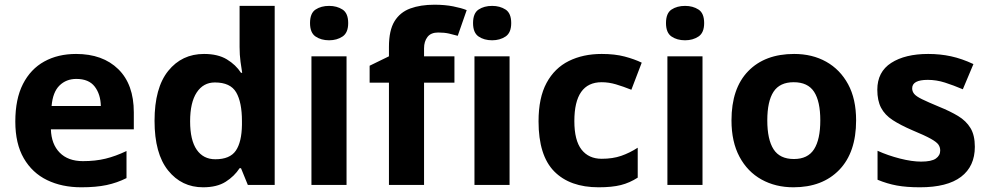

<svg xmlns="http://www.w3.org/2000/svg" viewBox="-20 -785 4196 815"><path d="M303 -556Q416 -556 482 -491.5Q548 -427 548 -308V-236H196Q198 -173 233.5 -137Q269 -101 332 -101Q385 -101 428 -111.5Q471 -122 517 -144V-29Q477 -9 432.5 0.5Q388 10 325 10Q243 10 180 -20.5Q117 -51 81 -113Q45 -175 45 -269Q45 -365 77.5 -428.5Q110 -492 168 -524Q226 -556 303 -556ZM304 -450Q261 -450 232.5 -422Q204 -394 199 -335H408Q407 -385 382 -417.5Q357 -450 304 -450Z M842 10Q751 10 693.5 -61.5Q636 -133 636 -272Q636 -412 694 -484Q752 -556 846 -556Q905 -556 943 -533Q981 -510 1003 -476H1008Q1005 -492 1001 -522.5Q997 -553 997 -585V-760H1146V0H1032L1003 -71H997Q975 -37 938 -13.5Q901 10 842 10ZM894 -109Q956 -109 981 -145.5Q1006 -182 1007 -255V-271Q1007 -351 982.5 -393Q958 -435 892 -435Q843 -435 815 -392.5Q787 -350 787 -270Q787 -190 815 -149.5Q843 -109 894 -109Z M1377 -760Q1410 -760 1434 -744.5Q1458 -729 1458 -687Q1458 -646 1434 -630Q1410 -614 1377 -614Q1343 -614 1319.5 -630Q1296 -646 1296 -687Q1296 -729 1319.5 -744.5Q1343 -760 1377 -760ZM1451 -546V0H1302V-546Z M1909 -434H1780V0H1631V-434H1549V-506L1631 -546V-586Q1631 -656 1654.5 -694.5Q1678 -733 1721.5 -749Q1765 -765 1824 -765Q1868 -765 1903.5 -758Q1939 -751 1961 -742L1923 -633Q1906 -638 1886 -642.5Q1866 -647 1840 -647Q1809 -647 1794.5 -628Q1780 -609 1780 -580V-546H1909Z M2069 -760Q2102 -760 2126 -744.5Q2150 -729 2150 -687Q2150 -646 2126 -630Q2102 -614 2069 -614Q2035 -614 2011.5 -630Q1988 -646 1988 -687Q1988 -729 2011.5 -744.5Q2035 -760 2069 -760ZM2143 -546V0H1994V-546Z M2521 10Q2399 10 2332.5 -57.5Q2266 -125 2266 -270Q2266 -370 2300 -433Q2334 -496 2394.5 -526Q2455 -556 2534 -556Q2590 -556 2631.5 -545Q2673 -534 2704 -519L2660 -404Q2625 -418 2594.5 -427Q2564 -436 2534 -436Q2418 -436 2418 -271Q2418 -189 2448.5 -150Q2479 -111 2534 -111Q2581 -111 2617 -123.5Q2653 -136 2687 -158V-31Q2653 -9 2615.5 0.5Q2578 10 2521 10Z M2888 -760Q2921 -760 2945 -744.5Q2969 -729 2969 -687Q2969 -646 2945 -630Q2921 -614 2888 -614Q2854 -614 2830.5 -630Q2807 -646 2807 -687Q2807 -729 2830.5 -744.5Q2854 -760 2888 -760ZM2962 -546V0H2813V-546Z M3614 -274Q3614 -138 3542.5 -64Q3471 10 3348 10Q3272 10 3212.5 -23Q3153 -56 3119 -119.5Q3085 -183 3085 -274Q3085 -410 3156 -483Q3227 -556 3351 -556Q3428 -556 3487 -523Q3546 -490 3580 -427.5Q3614 -365 3614 -274ZM3237 -274Q3237 -193 3263.5 -151.5Q3290 -110 3350 -110Q3409 -110 3435.5 -151.5Q3462 -193 3462 -274Q3462 -355 3435.5 -395.5Q3409 -436 3349 -436Q3290 -436 3263.5 -395.5Q3237 -355 3237 -274Z M4118 -162Q4118 -79 4059.5 -34.5Q4001 10 3885 10Q3828 10 3787 2.5Q3746 -5 3705 -22V-145Q3749 -125 3800 -112Q3851 -99 3890 -99Q3934 -99 3952.5 -112Q3971 -125 3971 -146Q3971 -160 3963.5 -171Q3956 -182 3931 -196Q3906 -210 3853 -232Q3802 -254 3769 -275.5Q3736 -297 3720 -327.5Q3704 -358 3704 -404Q3704 -480 3763 -518Q3822 -556 3920 -556Q3971 -556 4017 -546Q4063 -536 4112 -513L4067 -406Q4027 -423 3991 -434.5Q3955 -446 3918 -446Q3852 -446 3852 -410Q3852 -397 3860.5 -386.5Q3869 -376 3893.5 -364Q3918 -352 3966 -332Q4013 -313 4047 -292.5Q4081 -272 4099.5 -241.5Q4118 -211 4118 -162Z"/></svg>

Font: Noto Sans Balinese
Style: Bold
Weight: 700
Designer: Aditya Bayu, David Williams
Foundry: David Williams
Version: Version 2.005; ttfautohint (v1.8.4.7-5d5b)